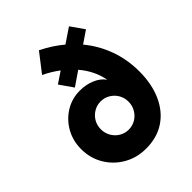

<svg xmlns="http://www.w3.org/2000/svg" viewBox="-217 -895 1030 1030"><g transform="rotate(-45 298.0 -380.0)"><path d="M289 10Q219 10 162.5 -22.5Q106 -55 73 -110.5Q40 -166 40 -235Q40 -298 69 -349.5Q98 -401 147.5 -431.5Q197 -462 257 -462Q304 -462 343.5 -445Q383 -428 402 -399Q396 -437 377.5 -475Q359 -513 330 -547L250 -492L197 -568L261 -611Q241 -626 219 -639.5Q197 -653 173 -664L255 -770Q289 -753 319.5 -733.5Q350 -714 377 -691L460 -747L513 -671L444 -624Q498 -559 527 -479Q556 -399 556 -309Q556 -213 523.5 -141Q491 -69 431.5 -29.5Q372 10 289 10ZM295 -128Q324 -128 348 -142.5Q372 -157 386 -181.5Q400 -206 400 -235Q400 -265 386 -289Q372 -313 348 -327.5Q324 -342 295 -342Q266 -342 242 -327.5Q218 -313 204 -289Q190 -265 190 -235Q190 -206 204 -181.5Q218 -157 242 -142.5Q266 -128 295 -128Z"/></g></svg>

Font: Red Hat Text VF
Style: Regular
Weight: 300
Designer: Pentagram, MCKL
Foundry: Pentagram, MCKL
Version: Version 1.023